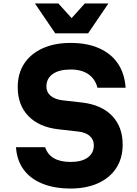

<svg xmlns="http://www.w3.org/2000/svg" viewBox="-20 -1066 790 1105"><path d="M240 -219Q253 -177 290 -155.5Q327 -134 386 -134Q450 -134 485 -159.5Q520 -185 520 -230Q520 -262 497 -283Q474 -304 430 -309L315 -322Q204 -335 143 -398.5Q82 -462 82 -564Q82 -643 119 -699.5Q156 -756 224.5 -787.5Q293 -819 387 -819Q481 -819 550 -788.5Q619 -758 658 -701Q697 -644 703 -561H541Q528 -612 488.5 -639Q449 -666 387 -666Q320 -666 283.5 -640Q247 -614 247 -568Q247 -536 270.5 -515.5Q294 -495 337 -489L452 -476Q564 -463 625 -399.5Q686 -336 686 -234Q686 -156 649.5 -99.5Q613 -43 545.5 -12Q478 19 386 19Q293 19 224 -9Q155 -37 116 -90Q77 -143 72 -219ZM604 -1046 487 -874H298L181 -1046H316L441 -908H344L468 -1046Z"/></svg>

Font: Martian Mono SemiExpanded
Style: Bold
Weight: 700
Width: 6
Designer: Roman Shamin
Foundry: Evil Martians
Version: Version 1.000